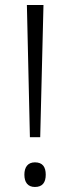

<svg xmlns="http://www.w3.org/2000/svg" viewBox="-20 -734 280 764"><path d="M99 -188H140L153 -714H87ZM119 10C149 10 162 -8 162 -39C162 -69 150 -88 119 -88C90 -88 77 -68 77 -39C77 -8 91 10 119 10Z"/></svg>

Font: Noto Sans Malayalam SemiCondensed Light
Style: Regular
Weight: 300
Width: 4
Designer: Jelle Bosma - Monotype Design Team
Foundry: Monotype Imaging Inc.
Version: Version 2.104